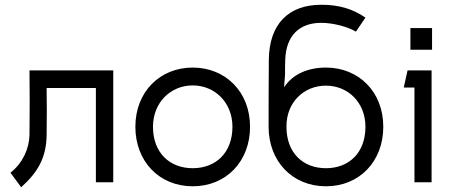

<svg xmlns="http://www.w3.org/2000/svg" viewBox="-20 -766 1900 807"><path d="M176 -396H383V0H456V-470H104C105 -380 105 -290 104 -200C103 -141 75 -80 24 -40L69 21C139 -42 175 -103 176 -200C177 -266 177 -330 176 -396Z M790 -407C883 -407 957 -335 957 -233C957 -124 887 -59 790 -59C693 -59 623 -124 623 -233C623 -335 697 -407 790 -407ZM549 -233C549 -88 649 17 790 17C931 17 1031 -88 1031 -233C1031 -381 927 -482 790 -482C653 -482 549 -381 549 -233Z M1350 -406C1443 -406 1516 -335 1516 -233C1516 -124 1447 -59 1350 -59C1253 -59 1184 -124 1184 -233V-235C1184 -336 1257 -406 1350 -406ZM1109 -233C1109 -88 1209 17 1350 17C1491 17 1591 -88 1591 -233C1591 -381 1487 -482 1350 -482C1277 -482 1211 -456 1174 -399L1178 -452C1178 -474 1178 -495 1179 -517C1183 -615 1237 -670 1330 -670C1381 -670 1443 -653 1476 -633L1516 -692C1462 -729 1405 -746 1330 -746C1193 -746 1112 -665 1110 -517C1109 -423 1109 -329 1109 -235Z M1705 -648V-557H1796V-648ZM1677 -398H1722V0H1794V-470H1693Z"/></svg>

Font: Kreadon Medium
Style: Regular
Weight: 500
Designer: kohakuno
Foundry: StudioGnu
Version: Version 1.000;Glyphs 3.1.2 (3151)